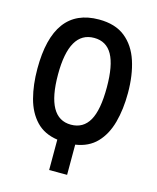

<svg xmlns="http://www.w3.org/2000/svg" viewBox="-110 -801 719 878"><g transform="rotate(15 250.0 -362.0)"><path d="M207 -144Q144 -153 106 -193Q68 -233 51.5 -295.5Q35 -358 35 -434Q35 -724 250 -724Q327 -724 374 -686.5Q421 -649 442.5 -583.5Q464 -518 464 -433Q464 -356 447 -293.5Q430 -231 392 -191.5Q354 -152 292 -143V0H207ZM249 -226Q307 -226 335.5 -276Q364 -326 364 -433Q364 -537 336 -587Q308 -637 250 -637Q133 -637 133 -433Q133 -226 249 -226Z"/></g></svg>

Font: Noto Sans Mono ExtraCondensed Medium
Style: Regular
Weight: 500
Width: 2
Designer: Monotype Design Team
Foundry: Monotype Imaging Inc.
Version: Version 2.014